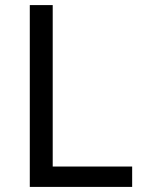

<svg xmlns="http://www.w3.org/2000/svg" viewBox="-20 -734 564 754"><path d="M97 0V-714H187V-80H499V0Z"/></svg>

Font: Noto Sans Hanunoo
Style: Regular
Weight: 400
Designer: Monotype Design Team
Foundry: Monotype Imaging Inc.
Version: Version 2.003; ttfautohint (v1.8.4.7-5d5b)